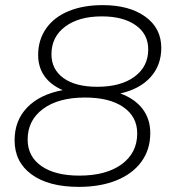

<svg xmlns="http://www.w3.org/2000/svg" viewBox="-20 -725 672 750"><path d="M567 -205Q567 -141 532.5 -93.5Q498 -46 435 -20.5Q372 5 288 5Q170 5 103.5 -43.5Q37 -92 37 -177Q37 -254 86 -305Q135 -356 225 -373Q178 -393 153.5 -428Q129 -463 129 -510Q129 -569 160 -613.5Q191 -658 248 -681.5Q305 -705 381 -705Q485 -705 547.5 -660Q610 -615 610 -538Q610 -470 568 -423.5Q526 -377 450 -360Q507 -339 537 -299.5Q567 -260 567 -205ZM360 -386Q452 -386 505.5 -425.5Q559 -465 559 -532Q559 -592 510 -626.5Q461 -661 378 -661Q288 -661 234.5 -621Q181 -581 181 -513Q181 -454 228 -420Q275 -386 360 -386ZM516 -204Q516 -269 462 -306.5Q408 -344 312 -344Q208 -344 148 -299.5Q88 -255 88 -180Q88 -114 141.5 -76.5Q195 -39 290 -39Q395 -39 455.5 -83.5Q516 -128 516 -204Z"/></svg>

Font: Montserrat Alternates Light
Style: Italic
Weight: 300
Italic angle: -11.3°
Designer: Julieta Ulanovsky
Foundry: Julieta Ulanovsky
Version: Version 7.200